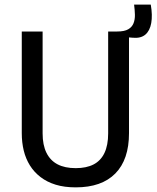

<svg xmlns="http://www.w3.org/2000/svg" viewBox="-20 -796 676 829"><path d="M307 13Q258 13 220.5 1.5Q183 -10 155 -31.5Q127 -53 109 -82Q91 -111 82.5 -146Q74 -181 74 -221V-660H164V-220Q164 -170 180.5 -136.5Q197 -103 228.5 -86.5Q260 -70 307 -70Q353 -70 384 -86Q415 -102 431 -135.5Q447 -169 447 -220V-660H537V-221Q537 -107 478 -47Q419 13 307 13ZM554 -633 484 -639 486 -660Q517 -660 533.5 -669.5Q550 -679 556.5 -695.5Q563 -712 562.5 -732.5Q562 -753 559 -776H631Q639 -730 633 -696.5Q627 -663 607.5 -646.5Q588 -630 554 -633Z"/></svg>

Font: Bricolage Grotesque SemiCondensed
Style: Regular
Weight: 400
Width: 4
Designer: Mathieu Triay
Foundry: Atelier Triay
Version: Version 1.001;gftools[0.9.33.dev8+g029e19f]